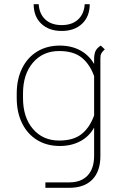

<svg xmlns="http://www.w3.org/2000/svg" viewBox="-20 -698 591 918"><path d="M481 -462Q468 -450 464 -442Q460 -434 460 -420V48Q460 121 421.5 160.5Q383 200 311 200H197V174H311Q368 174 399 141Q430 108 430 47V-88Q406 -45 363.5 -22.5Q321 0 266 0Q204 0 157.5 -28.5Q111 -57 85.5 -109Q60 -161 60 -229V-251Q60 -319 85.5 -371Q111 -423 157.5 -451.5Q204 -480 266 -480Q321 -480 363 -457.5Q405 -435 430 -392V-414Q430 -440 437 -454.5Q444 -469 462 -480ZM430 -146V-334Q409 -392 370 -423Q331 -454 263 -454Q185 -454 137.5 -398.5Q90 -343 90 -251V-229Q90 -137 137.5 -81.5Q185 -26 263 -26Q331 -26 370 -57Q409 -88 430 -146ZM141 -678H165Q168 -631 197 -604.5Q226 -578 275 -578Q324 -578 353 -604.5Q382 -631 385 -678H409Q409 -619 372.5 -584.5Q336 -550 275 -550Q214 -550 177.5 -584.5Q141 -619 141 -678Z"/></svg>

Font: KoHo ExtraLight
Style: Regular
Weight: 275
Version: Version 1.000; ttfautohint (v1.6)